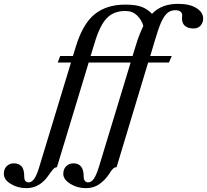

<svg xmlns="http://www.w3.org/2000/svg" viewBox="-215 -731 1076 998"><path d="M841 -634Q841 -614 828 -598.5Q815 -583 791 -583Q762 -583 746.5 -596.5Q731 -610 731 -634L732 -652Q732 -664 722.5 -671Q713 -678 697 -678Q671 -678 653.5 -662Q636 -646 621.5 -612.5Q607 -579 589 -517L566 -440H678L663 -406H555L391 138Q381 138 373.5 145Q366 152 359 163Q352 174 349 178Q329 207 300 227Q271 247 231 247Q187 247 150.5 224.5Q114 202 114 173Q114 147 129.5 132.5Q145 118 167 118Q220 118 220 187Q220 202 226.5 209.5Q233 217 243 217Q260 217 273 198Q286 179 299 137L464 -406H246L81 138Q70 139 61.5 148.5Q53 158 39 178Q-7 247 -78 247Q-123 247 -159 225Q-195 203 -195 173Q-195 147 -180 132.5Q-165 118 -143 118Q-118 118 -103.5 133Q-89 148 -89 187Q-89 217 -66 217Q-50 217 -36.5 197.5Q-23 178 -11 137L154 -406H85L98 -440H164L179 -488Q215 -607 277 -657Q339 -707 436 -707Q493 -707 523.5 -694.5Q554 -682 575 -659Q601 -686 634.5 -698.5Q668 -711 711 -711Q771 -711 806 -689Q841 -667 841 -634ZM493 -501Q507 -548 530 -596Q522 -627 497.5 -650.5Q473 -674 437 -674Q377 -674 341 -637.5Q305 -601 278 -512L256 -440H474Z"/></svg>

Font: Ibarra Real Nova SemiBold
Style: Italic
Weight: 600
Italic angle: -22°
Designer: Jose Maria Ribagorda & Octavio Pardo
Foundry: Octavio Pardo
Version: Version 1.014